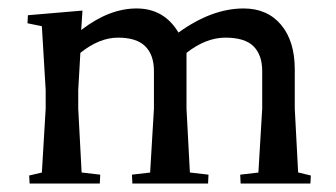

<svg xmlns="http://www.w3.org/2000/svg" viewBox="-20 -434 795 454"><path d="M714 0H549L548 -21L591 -26L600 -177V-266Q600 -304 579.5 -324.5Q559 -345 513 -345Q467 -345 421 -309V-177L429 -26H430L473 -21L472 0H293L292 -21L335 -26L344 -177V-266Q344 -304 323.5 -324.5Q303 -345 259 -345Q215 -345 170 -309L165 -221V-177L173 -26H174L217 -21L216 0H50L49 -19L79 -26L88 -177V-221L79 -372L45 -379L46 -398L175 -409L172 -363Q238 -414 303 -414Q368 -414 402 -357Q481 -414 556 -414Q612 -414 644.5 -375.5Q677 -337 677 -270V-177L685 -26H686L715 -19Z"/></svg>

Font: Balthazar
Style: Regular
Weight: 400
Designer: Dario Manuel Muhafara
Foundry: Dario Manuel Muhafara
Version: Version 1.000